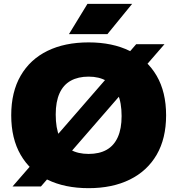

<svg xmlns="http://www.w3.org/2000/svg" viewBox="-20 -971 924 1001"><path d="M193.5 1H45.5L690 -740.5H837.5ZM442 10Q318 10 227.5 -34.2Q137 -78.5 87.8 -163.5Q38.5 -248.5 38.5 -370Q38.5 -491.5 87.8 -576.5Q137 -661.5 227.5 -705.8Q318 -750 442 -750Q566.5 -750 657 -705.2Q747.5 -660.5 796.8 -575.8Q846 -491 846 -370Q846 -249 796.8 -164.2Q747.5 -79.5 656.8 -34.8Q566 10 442 10ZM442 -168.5Q498 -168.5 536.2 -190.2Q574.5 -212 594.2 -256Q614 -300 614 -366Q614 -436 593.8 -481.5Q573.5 -527 535 -549.2Q496.5 -571.5 442 -571.5Q387.5 -571.5 349 -550.2Q310.5 -529 290.5 -485Q270.5 -441 270.5 -374Q270.5 -303 290.2 -257.5Q310 -212 348.2 -190.2Q386.5 -168.5 442 -168.5ZM339.5 -793 436 -951H669L540 -793Z"/></svg>

Font: Encode Sans SemiExpanded Black
Style: Regular
Weight: 900
Width: 6
Designer: Multiple Designers
Foundry: Impallari Type
Version: Version 3.002